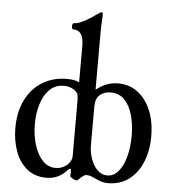

<svg xmlns="http://www.w3.org/2000/svg" viewBox="-53 -775 753 835"><g transform="rotate(5 324.0 -357.0)"><path d="M312 12Q305 12 294 5.5Q283 -1 283 -5Q284 -10 284 -15.5Q284 -21 284 -25Q284 -36 281 -36Q276 -36 269 -29Q234 12 180 12Q129 12 95 -16Q61 -44 44 -90.5Q27 -137 27 -192Q27 -263 53 -315Q79 -367 125.5 -395.5Q172 -424 231 -424Q248 -424 260.5 -422Q273 -420 286 -414V-574Q286 -641 241 -641Q234 -641 234 -654.5Q234 -668 241 -668Q256 -668 275 -677Q294 -686 311 -697Q328 -708 336 -714Q353 -726 357 -726Q363 -726 363 -712Q361 -687 360.5 -669Q360 -651 360 -637V-388Q382 -406 405.5 -415Q429 -424 457 -424Q505 -424 541.5 -396.5Q578 -369 598.5 -320Q619 -271 619 -206Q619 -144 598.5 -94.5Q578 -45 540 -16.5Q502 12 449 12Q432 12 417.5 7Q403 2 388 -5Q369 -15 353 -15Q346 -15 337 -8Q328 -1 318 9Q315 12 312 12ZM216 -34Q232 -34 245 -39.5Q258 -45 268 -54Q275 -61 280.5 -71Q286 -81 286 -92V-330Q286 -346 284 -356.5Q282 -367 276 -372Q255 -393 222 -393Q184 -393 159 -368Q134 -343 122 -303Q110 -263 110 -216Q110 -167 123 -125.5Q136 -84 159.5 -59Q183 -34 216 -34ZM443 -21Q471 -21 491.5 -45.5Q512 -70 523 -111Q534 -152 534 -201Q534 -251 522.5 -292Q511 -333 487.5 -357.5Q464 -382 427 -382Q399 -382 380 -366Q361 -350 361 -315V-146Q361 -116 371 -87Q381 -58 399.5 -39.5Q418 -21 443 -21Z"/></g></svg>

Font: Junicode Two Beta Condensed
Style: Regular
Weight: 400
Width: 3
Designer: Peter S. Baker
Foundry: Briery Creek Software
Version: Version 1.053; ttfautohint (v1.8.4)